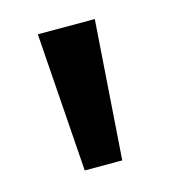

<svg xmlns="http://www.w3.org/2000/svg" viewBox="-58 -811 347 391"><g transform="rotate(-15 115.0 -616.0)"><path d="M154.3 -469.2 174.8 -761.7H54.7L75.2 -469.2Z"/></g></svg>

Font: Winston Medium
Style: Regular
Weight: 500
Designer: Vernon Adams, Kim Jin-seong, David Berlow, Cristiano Sobral
Foundry: The Winston Project Authors
Version: Version 3.004